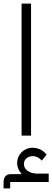

<svg xmlns="http://www.w3.org/2000/svg" viewBox="-40 -760 293 1076"><path d="M233 260V213H171C124 213 94 191 94 158C94 134 115 115 144 115C163 115 182 125 194 140L221 107C205 83 173 68 144 68C94 68 56 105 56 155C56 176 66 198 80 213L79 216H20C-9 216 -20 237 -20 261V296H17V260ZM81 0H134V-740H81Z"/></svg>

Font: IBM Plex Arabic Light
Style: Regular
Weight: 300
Designer: Mike Abbink, Paul van der Laan, Pieter van Rosmalen, Wael Morcos, Khajak Apelian
Foundry: Bold Monday
Version: Version 1.0